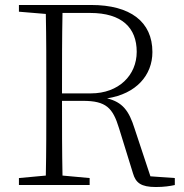

<svg xmlns="http://www.w3.org/2000/svg" viewBox="-20 -743 740 771"><path d="M229 -368C229 -494 229 -594 231 -691H342C470 -691 529 -631 529 -535C529 -441 457 -368 345 -368ZM584 -35 520 -228C498 -298 472 -333 410 -348C527 -366 592 -441 592 -534C592 -656 503 -723 346 -723H56V-696L164 -687C166 -589 166 -490 166 -390V-333C166 -234 166 -135 164 -38L56 -28V0H340V-28L231 -38C229 -134 229 -232 229 -338H313C406 -338 433 -310 458 -228L514 -47C525 -9 546 8 606 8C639 8 664 4 682 0V-28Z"/></svg>

Font: Noto Serif CJK KR ExtraLight
Style: Regular
Weight: 250
Designer: Ryoko NISHIZUKA 西塚涼子 (kana & ideographs); Frank Grießhammer (Latin, Greek & Cyrillic); Wenlong ZHANG 张文龙 (bopomofo); San
Foundry: Adobe Systems Incorporated
Version: Version 1.000;PS 1;hotconv 16.6.53;makeotf.lib2.5.65590